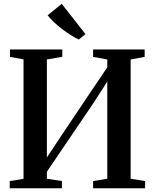

<svg xmlns="http://www.w3.org/2000/svg" viewBox="-20 -1008 829 1028"><path d="M32 0V-38.5L106 -50.5V-690L33.5 -703.5V-743H313.5V-704L231 -689.5V-165L318 -296L554.5 -648V-689.5L478.5 -703.5V-743H754.5V-703.5L679.5 -689.5V-51L757 -38.5V0H478.5V-38.5L554.5 -51V-571.5L477.5 -452L231 -88.5V-51L311.5 -38.5V0ZM401.5 -796.5Q381 -806 357.8 -820.8Q334.5 -835.5 311.5 -853.2Q288.5 -871 268.5 -889.8Q248.5 -908.5 235 -926L310.5 -987.5L437.5 -825.5L402.5 -796.5Z"/></svg>

Font: Merriweather 72pt SemiBold
Style: Regular
Weight: 600
Version: Version 2.100